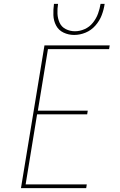

<svg xmlns="http://www.w3.org/2000/svg" viewBox="-20 -969 616 989"><path d="M88 0H424L427 -19H112L171 -380H429L432 -399H175L227 -716H542L545 -735H209ZM362 -789Q392 -789 421 -801Q450 -813 471.5 -837.5Q493 -862 504 -891Q515 -920 519 -949H498Q494 -924 485 -899Q476 -874 458.5 -852Q441 -830 416 -819Q391 -808 366 -808Q341 -808 319 -819Q297 -830 287 -852Q277 -874 276 -899Q275 -924 279 -949H258Q254 -920 255 -891Q256 -862 269 -837.5Q282 -813 307.5 -801Q333 -789 362 -789Z"/></svg>

Font: Iosevka Sparkle Thin Oblique
Style: Regular
Weight: 100
Italic angle: -9°
Designer: Belleve Invis
Foundry: Belleve Invis
Version: Version 4.5.0; ttfautohint (v1.8.3)